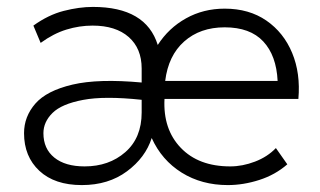

<svg xmlns="http://www.w3.org/2000/svg" viewBox="-20 -520 924 555"><path d="M216.5 15Q138 15 93.8 -26.2Q49.5 -67.5 49.5 -135Q49.5 -183 82.2 -220.5Q115 -258 189.8 -275.5Q264.5 -293 389.5 -281.5V-322Q389.5 -380 352 -413Q314.5 -446 247.5 -446Q209.5 -446 172 -434.5Q134.5 -423 97.5 -396L76.5 -446Q119.5 -477 164.2 -488.5Q209 -500 248.5 -500Q402 -500 436 -390Q467.5 -439 517.8 -467Q568 -495 629.5 -495Q700 -495 750 -460.5Q800 -426 824.5 -367Q849 -308 842.5 -234H455.5Q451 -146.5 502.5 -92.8Q554 -39 645.5 -39Q681 -39 717 -52.8Q753 -66.5 777.5 -92L810.5 -45Q775.5 -14.5 729.5 0.2Q683.5 15 638.5 15Q563 15 505.2 -21Q447.5 -57 418.5 -121Q400.5 -64.5 347 -24.8Q293.5 15 216.5 15ZM457.5 -286H782.5Q779 -359.5 741 -400.2Q703 -441 629.5 -441Q558.5 -441 512.5 -400.2Q466.5 -359.5 457.5 -286ZM105.5 -135Q105.5 -90 137 -64.5Q168.5 -39 224.5 -39Q295 -39 342.2 -80.2Q389.5 -121.5 389.5 -195V-231.5Q282 -243 220 -231.2Q158 -219.5 131.8 -193.5Q105.5 -167.5 105.5 -135Z"/></svg>

Font: Geologica Thin
Style: Regular
Weight: 100
Designer: Sindre Bremnes, Frode Helland
Foundry: Monokrom Skriftforlag AS
Version: Version 1.010; ttfautohint (v1.8.4.7-5d5b);gftools[0.9.28]